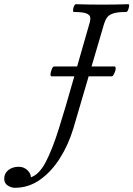

<svg xmlns="http://www.w3.org/2000/svg" viewBox="-199 -688 634 913"><path d="M-128 205Q-146 205 -162.5 194Q-179 183 -179 162Q-179 136 -159 120.5Q-139 105 -110 105Q-86 105 -69 121Q-52 137 -52 155Q-13 142 18 83.5Q49 25 80.5 -75Q112 -175 150 -310L226 -575Q232 -594 230 -606Q228 -618 210.5 -624.5Q193 -631 152 -631Q148 -631 148.5 -640.5Q149 -650 153 -659Q157 -668 162 -668Q194 -667 225 -666.5Q256 -666 287 -666Q318 -666 349 -666.5Q380 -667 411 -668Q416 -668 415 -659Q414 -650 410 -640.5Q406 -631 401 -631Q361 -631 340.5 -624.5Q320 -618 311 -606Q302 -594 296 -575L150 -78Q127 -1 86.5 63.5Q46 128 -8.5 166.5Q-63 205 -128 205ZM47 -325Q41 -325 41 -334Q41 -342 46.5 -357Q52 -372 58 -372H346Q351 -372 351 -362Q351 -353 344.5 -339Q338 -325 333 -325Z"/></svg>

Font: Junicode
Style: Italic
Weight: 400
Italic angle: -11°
Designer: Peter S. Baker
Version: Version 2.100; ttfautohint (v1.8.4)